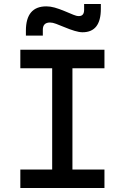

<svg xmlns="http://www.w3.org/2000/svg" viewBox="-20 -943 626 963"><path d="M82 0V-92.8H241.7V-600.6H82V-693.4H503.9V-600.6H343.3V-92.8H503.9V0ZM109.9 -764.6V-789.1Q109.9 -911.1 212.4 -911.1Q232.4 -911.1 254.2 -905Q275.9 -898.9 304.2 -887.2Q333 -875.5 348.1 -868.9Q363.3 -862.3 375.5 -862.3Q401.9 -862.3 401.9 -893.6V-922.9H485.8V-898.4Q485.8 -781.2 394 -781.2Q377.4 -781.2 354.5 -788.1Q331.5 -794.9 299.8 -808.1Q278.8 -816.9 261.2 -823.5Q243.7 -830.1 231 -830.1Q194.8 -830.1 194.8 -793.9V-764.6Z"/></svg>

Font: Cascadia Mono PL
Style: Regular
Weight: 400
Monospace: yes
Designer: Aaron Bell
Foundry: Saja Typeworks
Version: Version 2404.023; ttfautohint (v1.8.4)